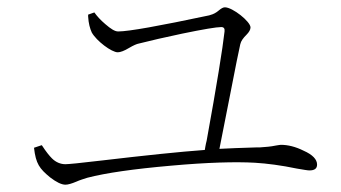

<svg xmlns="http://www.w3.org/2000/svg" viewBox="-20 -623 933 525"><path d="M159 -118C166 -118 176 -121 188 -126C199 -131 210 -134 219 -137C269 -150 345 -161 448 -170C548 -179 624 -181 677 -178C710 -176 749 -171 792 -162C810 -159 821 -157 826 -157C840 -157 847 -162 847 -173C847 -187 835 -200 810 -211C788 -222 767 -227 748 -227C745 -227 741 -226 734 -225C720 -222 706 -221 691 -220C689 -220 686 -220 683 -220C638 -219 603 -217 580 -216C586 -245 596 -296 610 -368C624 -440 633 -485 637 -502C639 -511 645 -519 654 -528C661 -535 665 -542 665 -548C665 -564 616 -603 595 -603C590 -603 585 -600 579 -595C571 -588 563 -584 555 -582L552 -581C415 -552 332 -537 303 -537C294 -537 283 -544 268 -557C255 -568 245 -579 238 -589L221 -583C221 -582 221 -580 221 -578C222 -559 226 -545 231 -534C244 -511 285 -480 302 -480C309 -480 320 -484 333 -492C345 -499 354 -503 360 -504C391 -512 431 -521 478 -531C536 -543 572 -549 585 -549C592 -549 595 -545 594 -537C589 -492 573 -392 545 -238C542 -227 541 -218 540 -213C471 -208 376 -198 257 -184C199 -177 166 -174 159 -174C146 -174 133 -179 122 -190C115 -197 106 -208 95 -225L94 -226L73 -219C78 -175 88 -162 117 -138C134 -125 148 -118 159 -118Z"/></svg>

Font: AllPunType ExtraLight
Style: Regular
Weight: 280
Version: 1.0